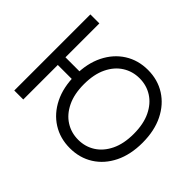

<svg xmlns="http://www.w3.org/2000/svg" viewBox="-145 -1013 1298 1298"><g transform="rotate(45 503.5 -364.0)"><path d="M330.1 -403.3V-330.1H127.9V-403.3ZM172.9 -727.5V0H86.9V-727.5ZM627.9 10.3Q534.7 10.3 461.7 -35.6Q388.7 -81.5 346.9 -165.5Q305.2 -249.5 305.2 -363.3Q305.2 -477.5 346.9 -561.5Q388.7 -645.5 461.7 -691.7Q534.7 -737.8 627.9 -737.8Q721.7 -737.8 794.4 -691.7Q867.2 -645.5 908.7 -561.5Q950.2 -477.5 950.2 -363.3Q950.2 -249.5 908.7 -165.5Q867.2 -81.5 794.4 -35.6Q721.7 10.3 627.9 10.3ZM627.9 -69.8Q694.8 -69.8 748.5 -104Q802.2 -138.2 834 -203.9Q865.7 -269.5 865.7 -363.3Q865.7 -458 834 -523.7Q802.2 -589.4 748.5 -623.5Q694.8 -657.7 627.9 -657.7Q561 -657.7 507.1 -623.5Q453.1 -589.4 421.4 -523.7Q389.6 -458 389.6 -363.3Q389.6 -269.5 421.4 -203.9Q453.1 -138.2 507.1 -104Q561 -69.8 627.9 -69.8Z"/></g></svg>

Font: V-Inter
Style: Regular-375
Weight: 375
Designer: Rasmus Andersson
Foundry: rsms
Version: Version 4.000;git-4146feb